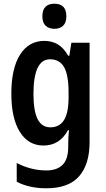

<svg xmlns="http://www.w3.org/2000/svg" viewBox="-20 -773 568 1033"><path d="M218 -553Q260 -553 291.5 -534Q323 -515 347 -473H353L364 -543H462V-9Q462 111 405.5 175.5Q349 240 229 240Q138 240 70 205V104Q148 144 229 144Q286 144 316.5 114Q347 84 347 17V4Q347 -32 351 -73H346Q301 10 214 10Q133 10 87 -63Q41 -136 41 -269Q41 -405 88 -479Q135 -553 218 -553ZM249 -454Q160 -454 160 -267Q160 -176 182.5 -132Q205 -88 251 -88Q300 -88 324.5 -127Q349 -166 349 -250V-274Q349 -369 325 -411.5Q301 -454 249 -454ZM273 -753Q337 -753 337 -685Q337 -651 319.5 -634.5Q302 -618 273 -618Q243 -618 225.5 -634.5Q208 -651 208 -685Q208 -753 273 -753Z"/></svg>

Font: Noto Sans Devanagari Condensed SemiBold
Style: Regular
Weight: 600
Width: 3
Designer: Jelle Bosma - Monotype Design Team
Foundry: Monotype Imaging Inc.
Version: Version 2.004; ttfautohint (v1.8.4.7-5d5b)